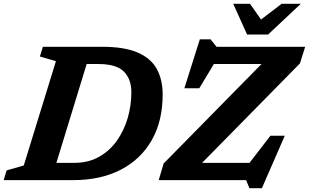

<svg xmlns="http://www.w3.org/2000/svg" viewBox="-44 -955 1638 1018"><path d="M252.5 -630.5 167.5 -655.5 183.5 -707H496.5Q616.5 -707 687 -676Q757.5 -645 788 -588.2Q818.5 -531.5 818.5 -454Q818.5 -314 760.8 -212.2Q703 -110.5 596.5 -55.2Q490 0 343.5 0H-24.5L-9 -51.5L82 -77.5ZM349 -91.5Q425 -91.5 481.8 -123.8Q538.5 -156 576.5 -210.2Q614.5 -264.5 633.5 -330.8Q652.5 -397 652.5 -465Q652.5 -536 612.5 -575.8Q572.5 -615.5 478 -615.5H415.5L255 -91.5ZM1574 -707 1546.5 -619 1027.5 -91.5H1279L1390 -235.5H1466L1344.5 43H1278.5L1261 0H797.5L823.5 -88L1342.5 -615.5H1090L1012.5 -487H933.5L1015.5 -746.5H1072.5L1104 -707ZM1551 -935 1377.5 -772H1266L1192.5 -935H1281.5L1340 -851.5L1449.5 -935Z"/></svg>

Font: Newsreader 6pt SemiBold
Style: Italic
Weight: 600
Italic angle: -17°
Designer: Hugues Gentile
Foundry: Production Type
Version: Version 1.003; ttfautohint (v1.8.3)